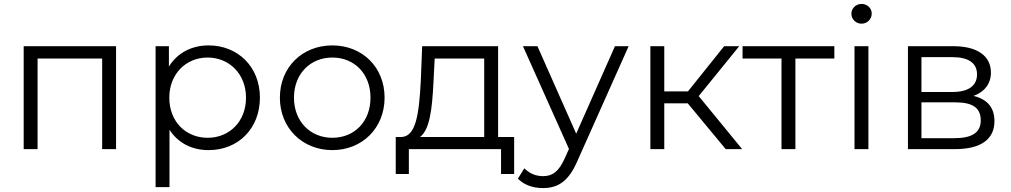

<svg xmlns="http://www.w3.org/2000/svg" viewBox="-20 -762 5166 981"><path d="M172 0V-463H502V0H573V-526H101V0Z M775 -526V194H846V-99C890 -31 961 5 1046 5C1196 5 1308 -104 1308 -263C1308 -421 1195 -530 1046 -530C958 -530 886 -491 843 -422V-526ZM1041 -468C1152 -468 1237 -383 1237 -263C1237 -141 1152 -58 1041 -58C929 -58 845 -141 845 -263C845 -383 929 -468 1041 -468Z M1410 -263C1410 -108 1525 5 1678 5C1831 5 1945 -108 1945 -263C1945 -419 1831 -530 1678 -530C1525 -530 1410 -419 1410 -263ZM1482 -263C1482 -385 1566 -468 1678 -468C1791 -468 1873 -385 1873 -263C1873 -141 1791 -58 1678 -58C1566 -58 1482 -141 1482 -263Z M2069 127V0H2540V127H2607V-62H2525V-526H2137L2130 -350C2121 -170 2103 -66 2032 -62H2002V127ZM2126 -62C2174 -98 2188 -197 2195 -346L2201 -463H2454V-62Z M2754 199C2833 199 2886 162 2929 63L3192 -526H3122L2924 -79L2726 -526H2652L2887 -1L2864 50C2835 114 2803 138 2755 138C2718 138 2686 125 2659 98L2626 151C2658 183 2703 199 2754 199Z M3303 -526V0H3374V-234H3494L3688 0H3772L3550 -271L3757 -526H3680L3495 -295H3374V-526Z M3774 -463H3973V0H4044V-463H4243V-526H3774Z M4346 -526V0H4417V-526ZM4330 -692C4330 -664 4353 -641 4382 -641C4411 -641 4434 -664 4434 -693C4434 -720 4411 -742 4382 -742C4353 -742 4330 -719 4330 -692Z M4858 0C4993 0 5061 -51 5061 -143C5061 -212 5025 -255 4954 -272C5010 -292 5043 -334 5043 -391C5043 -478 4971 -526 4851 -526H4619V0ZM4862 -239C4951 -239 4991 -210 4991 -147C4991 -84 4946 -56 4855 -56H4688V-239ZM4846 -470C4927 -470 4972 -441 4972 -382C4972 -323 4927 -292 4846 -292H4688V-470Z"/></svg>

Font: Malon Grotesk
Style: Regular
Weight: 400
Designer: Julieta Ulanovsky
Foundry: Julieta Ulanovsky
Version: Version 7.200